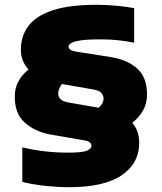

<svg xmlns="http://www.w3.org/2000/svg" viewBox="-20 -769 674 800"><path d="M266.5 11Q222.5 11 169.8 5.5Q117 0 73 -11V-155Q118 -144 166.5 -138.5Q215 -133 263 -133Q324.5 -133 342.8 -141.5Q361 -150 361 -161Q361 -179.5 332 -184L193 -208Q127 -219.5 84.2 -257.2Q41.5 -295 41.5 -366Q41.5 -402 56.8 -430Q72 -458 99 -479.5Q67 -513 67 -562.5Q67 -619 98.5 -661Q130 -703 199.2 -726Q268.5 -749 382.5 -749Q422 -749 464 -745.2Q506 -741.5 539 -735V-591Q472 -605 400 -605Q342 -605 313.2 -600.2Q284.5 -595.5 275 -588.5Q265.5 -581.5 265.5 -575Q265.5 -559 296.5 -554L443 -531Q510.5 -520 551.5 -483.5Q592.5 -447 592.5 -375Q592.5 -337.5 576.2 -308.8Q560 -280 531 -257.5Q560 -224 560 -174Q560 -88.5 487.2 -38.8Q414.5 11 266.5 11ZM267.5 -341.5 391.5 -320Q411.5 -339 411.5 -357.5Q411.5 -371 402.5 -381.5Q393.5 -392 367.5 -396.5L238 -419Q222.5 -397 222.5 -380Q222.5 -366 232 -356Q241.5 -346 267.5 -341.5Z"/></svg>

Font: Encode Sans SmExp Black
Style: Regular
Weight: 900
Width: 6
Designer: Multiple Designers
Foundry: Impallari Type
Version: Version 3.002; ttfautohint (v1.8.3) -l 8 -r 50 -G 200 -x 14 